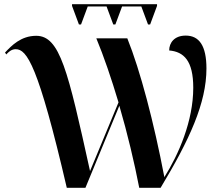

<svg xmlns="http://www.w3.org/2000/svg" viewBox="-20 -897 1051 917"><path d="M357 -780H367L399 -866H489L521 -780H531L563 -866H655L687 -780H697L730 -869V-877H324V-869ZM299 0H388L550 -392C589 -259 622 -119 645 0H747C885 -229 966 -405 966 -570C966 -679 931 -727 867 -727C813 -727 788 -693 788 -656C858 -650 903 -607 903 -478C903 -319 833 -159 765 -51C715 -313 650 -560 588 -714H440C475 -630 512 -522 546 -408L410 -80C304 -561 266 -726 153 -726C80 -726 35 -679 4 -646L10 -637C20 -648 34 -662 55 -662C108 -662 162 -589 299 0Z"/></svg>

Font: Noto Serif Display SemiBold
Style: Regular
Weight: 600
Designer: Monotype Design Team
Foundry: Monotype Imaging Inc.
Version: Version 2.009